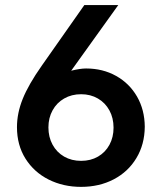

<svg xmlns="http://www.w3.org/2000/svg" viewBox="-20 -727 638 757"><path d="M144.5 -467.8 312.5 -707H446.3L260.7 -448.2Q295.9 -457 319.3 -457Q385.3 -457 437.7 -427.7Q490.2 -398.4 520.3 -346.2Q550.3 -293.9 550.8 -227.5Q550.3 -157.7 517.8 -103.8Q485.4 -49.8 428.5 -20Q371.6 9.8 299.8 9.8Q229.5 9.8 171.9 -19Q114.3 -47.9 80.6 -101.3Q46.9 -154.8 46.9 -225.6Q46.9 -280.8 69.6 -337.2Q92.3 -393.6 144.5 -467.8ZM299.8 -92.8Q337.4 -92.8 366.5 -109.6Q395.5 -126.5 411.6 -156.2Q427.7 -186 427.7 -223.6Q427.7 -261.7 411.4 -291.7Q395 -321.8 366 -338.6Q336.9 -355.5 299.8 -355.5Q262.2 -355.5 232.9 -338.6Q203.6 -321.8 187.3 -292Q170.9 -262.2 170.9 -224.6Q170.9 -186.5 187.3 -156.5Q203.6 -126.5 232.9 -109.6Q262.2 -92.8 299.8 -92.8Z"/></svg>

Font: WEMIX Pretendard SemiBold
Style: Regular
Weight: 600
Designer: Base glyphs from Inter by Rasmus Andersson; Hangeul glyphs from Noto Sans CJK(Source Han Sans) by Jang Soo-young and Kan
Foundry: Kil Hyung-jin
Version: Version 1.000